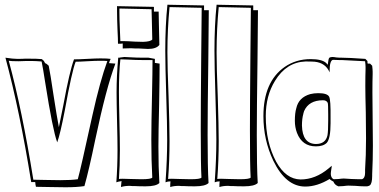

<svg xmlns="http://www.w3.org/2000/svg" viewBox="-20 -757 1604 812"><path d="M177 -487 186 -479Q193 -445 206 -357Q221 -260 229 -219Q235 -247 248 -313Q274 -455 293 -506Q314 -506 349 -508Q385 -510 405 -510Q435 -510 448 -508Q446 -504 444 -499Q442 -493 441 -490Q447 -490 468 -488Q429 -385 383 -167Q356 -37 337 30Q306 35 257 35Q235 35 190 34Q150 33 132 33Q132 30 130 23Q129 16 129 13H112Q64 -286 3 -513Q35 -508 53 -508Q76 -508 88 -509Q143 -509 157 -507L166 -499Q170 -488 177 -487ZM156 -497Q130 -499 117 -499Q108 -499 89 -499Q69 -498 59 -498Q26 -498 17 -500Q73 -295 121 3Q135 3 170 4Q213 5 235 5Q281 5 309 1Q321 -41 371 -270Q403 -414 434 -499Q428 -499 418 -500Q408 -500 403 -500Q383 -500 349 -498Q317 -496 300 -496Q284 -456 254 -290Q235 -191 222 -155Q203 -206 171 -409Q162 -468 156 -497Z M475 -731 631 -728V-708H651Q651 -697 652 -654Q654 -591 654 -567Q641 -550 606 -550Q596 -550 567 -552H568Q563 -552 552 -552Q540 -553 534 -553Q513 -553 499 -552V-573Q496 -573 489 -572Q482 -572 479 -572Q479 -592 477 -629Q475 -678 475 -710ZM608 -513 635 -508V-491L655 -488Q655 -430 653 -315Q650 -197 650 -137Q650 -48 654 17Q640 31 596 31Q567 31 552 30H553Q549 30 541 30Q533 29 529 29Q507 29 492 34Q492 32 492 30.5Q492 29 492 27Q492 25 492.5 24Q493 23 493 20Q493 17 493 16.5Q493 16 494 12V9Q479 11 472 14Q477 -53 477 -124Q477 -164 475 -244Q473 -325 473 -366Q473 -437 480 -513Q487 -513 490 -514Q504 -516 506 -516Q511 -516 525 -515Q559 -513 585 -513ZM621 -718 485 -721V-705Q485 -676 487 -632Q489 -598 489 -583H506Q520 -583 549 -581Q574 -580 585 -580Q617 -581 624 -590Q624 -614 622 -678Q621 -711 621 -718ZM625 -503H608H585Q555 -503 522 -505Q503 -506 493 -506H489V-505Q483 -451 483 -368Q483 -328 485 -248Q487 -165 487 -123Q487 -54 483 0Q487 -1 499 -1Q508 -1 533 0Q564 1 578 1Q619 1 624 -6Q620 -77 620 -167Q620 -232 623 -361Q625 -455 625 -500Z M688 -737 843 -734V-714H863Q863 -660 861 -502Q858 -287 858 -186Q858 -48 862 17Q848 31 804 31Q775 31 760 30H761Q757 30 749 30Q741 29 737 29Q715 29 700 34Q700 30 700 22Q701 14 701 10Q689 10 680 14Q687 -84 687 -167Q687 -229 683 -354Q679 -480 679 -543Q679 -649 688 -737ZM833 -724 697 -727Q688 -631 688 -536Q688 -472 693 -347Q697 -222 697 -160Q697 -79 691 0Q695 -1 707 -1Q716 -1 741 0Q772 1 786 1Q827 1 832 -6Q829 -56 829 -207Q829 -307 831 -522Q833 -674 833 -724Z M896 -737 1051 -734V-714H1071Q1071 -660 1069 -502Q1066 -287 1066 -186Q1066 -48 1070 17Q1056 31 1012 31Q983 31 968 30H969Q965 30 957 30Q949 29 945 29Q923 29 908 34Q908 30 908 22Q909 14 909 10Q897 10 888 14Q895 -84 895 -167Q895 -229 891 -354Q887 -480 887 -543Q887 -649 896 -737ZM1041 -724 905 -727Q896 -631 896 -536Q896 -472 901 -347Q905 -222 905 -160Q905 -79 899 0Q903 -1 915 -1Q924 -1 949 0Q980 1 994 1Q1035 1 1040 -6Q1037 -56 1037 -207Q1037 -307 1039 -522Q1041 -674 1041 -724Z M1545 -488 1554 -479Q1556 -463 1556 -454V-444Q1555 -416 1555 -366Q1555 -328 1556 -254Q1557 -179 1557 -141Q1557 -81 1554 -20V-13Q1554 19 1544 27Q1539 30 1533 31H1519Q1506 31 1483 29Q1463 28 1454 28Q1446 28 1432 30Q1418 31 1411 31Q1395 25 1390 11Q1378 5 1374 0Q1321 32 1271 32Q1189 32 1136 -77Q1094 -165 1094 -266Q1094 -411 1184 -474Q1232 -507 1294 -507Q1341 -507 1359 -491Q1363 -487 1366 -483Q1369 -510 1373 -513Q1378 -516 1386 -516Q1392 -516 1403 -514Q1413 -513 1417 -513H1426Q1453 -513 1525 -508L1534 -499Q1534 -497 1534 -494Q1535 -490 1535 -488ZM1524 -498Q1494 -500 1426 -503H1415Q1411 -503 1401.5 -503.5Q1392 -504 1388 -504Q1374 -501 1374 -456V-451Q1357 -491 1311 -496Q1298 -497 1272 -497Q1191 -494 1143 -415Q1104 -352 1104 -266Q1104 -155 1148 -73Q1189 1 1251 2Q1314 2 1370 -45Q1378 -51 1383 -56Q1383 -50 1381 -40Q1379 -28 1379 -21Q1380 -4 1391 1Q1398 1 1412 0Q1427 -2 1434 -2Q1444 -2 1466 0Q1489 1 1499 1H1511Q1524 -4 1524 -26V-40Q1528 -99 1528 -171Q1528 -208 1527 -281Q1525 -355 1525 -393Q1525 -440 1526 -464V-474Q1526 -483 1524 -498ZM1233 -299Q1243 -345 1292 -359Q1308 -363 1326 -363Q1364 -363 1372 -348Q1379 -335 1378 -257Q1378 -245 1378 -236Q1378 -171 1362 -153Q1347 -138 1316 -138Q1258 -138 1236 -195Q1227 -219 1227 -246Q1227 -279 1233 -299ZM1263 -277V-276Q1257 -255 1257 -226Q1259 -149 1316 -148Q1357 -148 1365 -185Q1368 -202 1368 -247V-273Q1368 -318 1366 -322Q1361 -333 1346 -333Q1286 -333 1266 -287Q1264 -282 1263 -277Z"/></svg>

Font: Londrina Shadow
Style: Regular
Weight: 400
Designer: Marcelo Magalhaes
Foundry: Marcelo Magalhães
Version: Version 1.001 2011